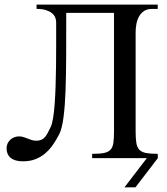

<svg xmlns="http://www.w3.org/2000/svg" viewBox="-20 -682 719 828"><path d="M660.6 0 564 126H516.6L613.3 0H377.4V-18.6Q409.7 -18.6 428.2 -22.2Q446.8 -25.9 456.5 -36.4Q466.3 -46.9 469 -66.2Q471.7 -85.4 471.7 -116.7V-626.5H265.6Q265.6 -529.8 265.4 -445.1Q265.1 -360.4 262.7 -292.5Q260.3 -224.6 253.9 -176.3Q247.6 -127.9 235.8 -104Q222.7 -78.1 207.5 -56.6Q192.4 -35.2 173.6 -19.5Q154.8 -3.9 131.6 4.9Q108.4 13.7 79.1 13.7Q43.9 13.7 26.1 -1.2Q8.3 -16.1 8.3 -42.5Q8.3 -54.2 12.9 -63.7Q17.6 -73.2 24.9 -79.8Q32.2 -86.4 41.7 -90.1Q51.3 -93.8 61.5 -93.8Q72.8 -93.8 81.8 -90.8Q90.8 -87.9 99.4 -84.5Q107.9 -81.1 116.7 -78.1Q125.5 -75.2 136.7 -75.2Q148.9 -75.2 157.5 -78.9Q166 -82.5 172.9 -89.8Q179.7 -97.2 185.8 -108.6Q191.9 -120.1 199.2 -135.7Q205.1 -148.9 209.2 -174.6Q213.4 -200.2 215.8 -234.4Q218.3 -268.6 219.7 -310.3Q221.2 -352.1 221.7 -397.5Q222.2 -442.9 222.2 -490.7V-585.9Q222.2 -596.7 218 -606.9Q213.9 -617.2 204.1 -625.2Q194.3 -633.3 178 -638.4Q161.6 -643.6 137.7 -643.6V-662.1H660.2V-643.6H635.3Q614.3 -643.6 600.8 -634.3Q587.4 -625 579.3 -610.4Q571.3 -595.7 568.1 -577.9Q564.9 -560.1 564.9 -543.5V-116.7Q564.9 -85.4 567.9 -66.2Q570.8 -46.9 580.8 -36.4Q590.8 -25.9 609.6 -22.2Q628.4 -18.6 660.2 -18.6Z"/></svg>

Font: Doulos SIL CyrE
Style: Regular
Weight: 400
Designer: Walt Agee, Victor Gaultney, Peter Martin, Debbi Hosken, Becca Hirsbrunner
Foundry: SIL International
Version: Version 5.000